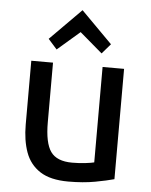

<svg xmlns="http://www.w3.org/2000/svg" viewBox="-55 -815 686 872"><g transform="rotate(5 288.5 -379.5)"><path d="M289 11Q207 11 160 -19.5Q113 -50 93.5 -104Q74 -158 74 -230V-521H173V-249Q173 -155 201 -115.5Q229 -76 299 -76Q332 -76 360 -79.5Q388 -83 399 -86V-521H497V-18Q465 -9 411 1Q357 11 289 11ZM184 -582 144 -627 286 -770 428 -627 389 -582 286 -670Z"/></g></svg>

Font: Ubuntu Sans Medium
Style: Regular
Weight: 500
Designer: Dalton Maag Ltd
Foundry: Dalton Maag Ltd
Version: Version 1.006; ttfautohint (v1.8.4.7-5d5b)